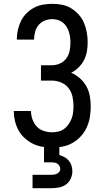

<svg xmlns="http://www.w3.org/2000/svg" viewBox="-20 -763 540 1003"><path d="M252 8Q226 8 200 3.5Q174 -1 151 -12.5Q128 -24 108.5 -42Q89 -60 76.5 -83Q64 -106 58 -131.5Q52 -157 52 -183H142Q142 -161 149.5 -139.5Q157 -118 172 -102Q187 -86 208.5 -79Q230 -72 252 -72Q269 -72 285.5 -76Q302 -80 315.5 -90Q329 -100 338.5 -114Q348 -128 354 -143.5Q360 -159 362 -176Q364 -193 364 -209Q364 -234 358.5 -259Q353 -284 337.5 -303.5Q322 -323 298.5 -332.5Q275 -342 250 -342H194V-422H250Q272 -422 292.5 -431Q313 -440 326 -457.5Q339 -475 343.5 -496.5Q348 -518 348 -540Q348 -555 346 -569.5Q344 -584 339.5 -598Q335 -612 327 -624.5Q319 -637 307.5 -646Q296 -655 281.5 -659Q267 -663 253 -663Q233 -663 214 -655.5Q195 -648 182 -632.5Q169 -617 163.5 -597.5Q158 -578 158 -558V-556H68V-559Q68 -583 73.5 -607.5Q79 -632 90 -654Q101 -676 118.5 -693.5Q136 -711 157.5 -722.5Q179 -734 203.5 -738.5Q228 -743 253 -743Q279 -743 304.5 -738Q330 -733 352 -719.5Q374 -706 391.5 -686.5Q409 -667 419 -643Q429 -619 433.5 -593.5Q438 -568 438 -542Q438 -518 434 -494.5Q430 -471 419 -449.5Q408 -428 391 -411Q374 -394 352 -383Q377 -372 397.5 -354Q418 -336 431 -312.5Q444 -289 449 -262Q454 -235 454 -208Q454 -180 449.5 -152Q445 -124 433.5 -98.5Q422 -73 403 -52Q384 -31 360 -17Q336 -3 308 2.5Q280 8 252 8ZM150 220V150H250Q258 150 265.5 148.5Q273 147 279.5 143.5Q286 140 290.5 133.5Q295 127 295 120Q295 112 291 104.5Q287 97 280.5 92.5Q274 88 266 86.5Q258 85 250 85H210V-72H290V47Q304 51 317 58Q330 65 339.5 76.5Q349 88 353.5 102.5Q358 117 358 132Q358 151 349.5 170Q341 189 325 200.5Q309 212 289.5 216Q270 220 250 220Z"/></svg>

Font: Iosevka Term Medium
Style: Regular
Weight: 500
Monospace: yes
Designer: Belleve Invis
Foundry: Belleve Invis
Version: Version 26.3.1